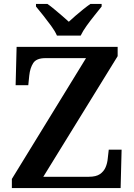

<svg xmlns="http://www.w3.org/2000/svg" viewBox="-20 -951 678 971"><path d="M40 0V-46L415 -657H210Q164 -657 148 -632Q132 -607 128 -569L123 -520H59L64 -714H575V-667L199 -57H429Q466 -57 485.5 -70.5Q505 -84 514 -105Q523 -126 525 -150L530 -194H595L590 0ZM268 -771Q258 -794 238.5 -820.5Q219 -847 198.5 -873Q178 -899 162 -918V-931H220Q236 -920 255 -904Q274 -888 293.5 -871.5Q313 -855 328 -841Q343 -855 362 -871.5Q381 -888 401 -904Q421 -920 437 -931H494V-918Q479 -899 458 -873Q437 -847 418 -820.5Q399 -794 388 -771Z"/></svg>

Font: Noto Serif Hebrew SemiBold
Style: Regular
Weight: 600
Version: Version 2.003